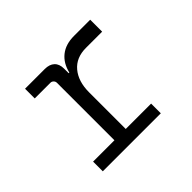

<svg xmlns="http://www.w3.org/2000/svg" viewBox="-120 -674 840 840"><g transform="rotate(-45 300.0 -254.0)"><path d="M88 0V-60H220V-416Q220 -424 214 -430Q208 -436 200 -436H103V-496H225Q254 -496 270 -481Q286 -466 286 -437V-409H290Q301 -456 333.5 -482Q366 -508 418 -508H518V-434H418Q357 -434 323.5 -394Q290 -354 290 -287V-60H447V0Z"/></g></svg>

Font: DM Mono Light
Style: Regular
Weight: 300
Designer: Colophon Foundry
Foundry: Colophon Foundry
Version: Version 1.000; ttfautohint (v1.8.2.53-6de2)